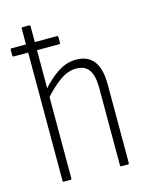

<svg xmlns="http://www.w3.org/2000/svg" viewBox="-108 -751 640 820"><g transform="rotate(-15 212.5 -341.5)"><path d="M3 -572Q-2 -572 -2 -578V-602Q-2 -608 3 -608H204Q209 -608 209 -602V-578Q209 -572 204 -572H67ZM326 0Q321 0 321 -6V-347Q321 -402 303 -427.5Q285 -453 247 -453Q210 -453 173.5 -427Q137 -401 100 -358L99 -396Q137 -440 175.5 -465Q214 -490 257 -490Q307 -490 333.5 -456.5Q360 -423 360 -350V-6Q360 0 355 0ZM71 0Q67 0 67 -6V-677Q67 -683 72 -683H101Q106 -683 106 -677V-6Q106 0 101 0Z"/></g></svg>

Font: Sofia Sans Condensed ExtraLight
Style: Regular
Weight: 250
Version: Version 4.100